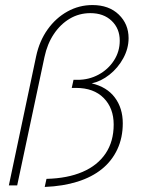

<svg xmlns="http://www.w3.org/2000/svg" viewBox="-20 -734 565 760"><path d="M164 -26Q247 -28 306.5 -53.5Q366 -79 398 -126.5Q430 -174 430 -241Q430 -306 390.5 -346Q351 -386 281 -386H264L271 -418H287Q332 -418 370 -438.5Q408 -459 431 -494.5Q454 -530 454 -573Q454 -621 422 -651.5Q390 -682 338 -682Q293 -682 256 -660Q219 -638 193 -599Q167 -560 156 -508L48 0H15L123 -511Q136 -572 168.5 -617.5Q201 -663 247 -688.5Q293 -714 346 -714Q411 -714 450 -676.5Q489 -639 489 -583Q489 -542 468 -503.5Q447 -465 413.5 -438.5Q380 -412 343 -404Q403 -390 434.5 -348Q466 -306 466 -246Q466 -189 444.5 -143Q423 -97 383.5 -65Q344 -33 287 -15Q230 3 157 6Z"/></svg>

Font: Raleway Thin ExtraLight
Style: Italic
Weight: 250
Italic angle: -12°
Version: Version 4.026